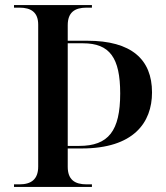

<svg xmlns="http://www.w3.org/2000/svg" viewBox="-20 -734 653 754"><path d="M35 0H341V-10H320C273 -10 246 -29 246 -79V-151H301C504 -151 577 -252 577 -371C577 -501 496 -574 323 -574H246V-635C246 -685 273 -704 320 -704H341V-714H35V-704H56C103 -704 130 -685 130 -637V-80C130 -30 103 -10 56 -10H35ZM291 -161H246V-564H306C411 -564 452 -507 452 -367C452 -220 406 -161 291 -161Z"/></svg>

Font: Noto Serif Display Medium
Style: Regular
Weight: 500
Designer: Monotype Design Team
Foundry: Monotype Imaging Inc.
Version: Version 2.009